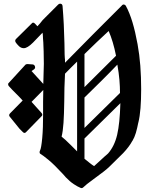

<svg xmlns="http://www.w3.org/2000/svg" viewBox="-20 -939 848 1016"><path d="M727 -467Q727 -532 722.5 -591Q718 -650 708 -705Q696 -771 681 -821Q666 -871 646 -908Q643 -914 636 -915Q629 -916 624 -909Q549 -834 473 -758Q397 -682 324 -607Q324 -614 324 -617Q324 -619 324 -623Q324 -626 323 -632Q322 -638 322 -650Q322 -665 321.5 -679.5Q321 -694 321 -710Q319 -811 311 -907Q310 -917 302 -919Q294 -921 287 -914L206 -833Q199 -824 192 -815.5Q185 -807 178 -800L166 -813Q155 -825 147 -814L65 -733Q57 -725 63 -715Q68 -707 79.5 -695.5Q91 -684 106 -684Q125 -684 155 -714Q168 -727 180 -740Q192 -753 205 -766Q206 -760 206.5 -756.5Q207 -753 207 -748Q207 -744 207.5 -736.5Q208 -729 209 -716V-718Q210 -695 211 -666.5Q212 -638 212 -601Q212 -587 211 -564Q210 -541 210 -527Q210 -518 209.5 -510Q209 -502 209 -495L147 -563L160 -572Q168 -578 165 -587.5Q162 -597 153 -598L126 -600Q119 -600 115 -597L27 -501Q23 -499 23 -493Q23 -487 27 -483Q43 -465 63 -445.5Q83 -426 100 -407L33 -339Q29 -335 28.5 -330Q28 -325 32 -321L83 -258L100 -241Q110 -230 119 -241L200 -324Q208 -331 200 -341Q187 -355 173.5 -370.5Q160 -386 147 -400L209 -463Q208 -433 208 -400Q208 -367 208 -330Q208 -299 207 -267.5Q206 -236 203.5 -209Q201 -182 198 -165Q195 -148 192 -143Q189 -138 189.5 -132Q190 -126 195 -124Q206 -118 236.5 -93Q267 -68 314 -17L328 -1Q350 22 370.5 35.5Q391 49 406 55Q414 59 421 52Q427 46 441 34.5Q455 23 475 9Q539 -37 560 -58L632 -129Q648 -146 660 -162Q672 -178 680 -193V-192Q692 -212 699 -236Q706 -260 712 -291V-290Q720 -322 723.5 -367Q727 -412 727 -467ZM594 -644 427 -478V-653Q460 -685 491 -715Q522 -745 555 -775Q579 -720 594 -644ZM615 -447 427 -262V-423Q471 -466 515.5 -510Q560 -554 601 -597Q609 -552 612 -515.5Q615 -479 615 -447ZM617 -393Q614 -286 600 -226Q586 -166 552 -127Q542 -119 532 -109.5Q522 -100 512 -91L478 -60Q468 -66 455.5 -76Q443 -86 427 -99V-206ZM388 -138 354 -172Q338 -188 326.5 -198.5Q315 -209 306 -216Q313 -244 316 -288.5Q319 -333 320 -401Q320 -439 321 -475.5Q322 -512 324 -549Q341 -566 356 -581.5Q371 -597 388 -613Z"/></svg>

Font: MM Taunggyi
Style: Regular
Weight: 400
Designer: Khon Soe Zaw Thu
Version: Version 1.00 July 18, 2016, initial release